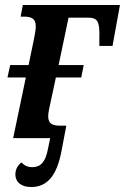

<svg xmlns="http://www.w3.org/2000/svg" viewBox="-20 -556 503 773"><path d="M105 197C170 197 209 152 228 50L247 -50H223C194 -50 174 -56 174 -88C174 -96 175 -105 179 -123L205 -244H307L317 -294H216L256 -485H332C375 -485 382 -470 380 -397V-371H433L463 -536H72L63 -489H77C109 -489 124 -479 124 -450C124 -439 121 -418 117 -400L95 -294H21L10 -244H84L33 0H182L173 44C163 97 143 117 110 117C91 117 78 110 66 98C51 110 42 126 42 146C42 179 68 197 105 197Z"/></svg>

Font: Noto Serif Condensed SemiBold
Style: Italic
Weight: 600
Width: 3
Italic angle: -12°
Designer: Monotype Design Team
Foundry: Monotype Imaging Inc.
Version: Version 2.014